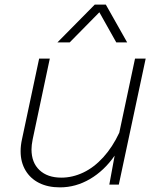

<svg xmlns="http://www.w3.org/2000/svg" viewBox="-20 -797 690 829"><path d="M116 -152Q116 -95 150.5 -62.5Q185 -30 245 -30Q293 -30 339.5 -52Q386 -74 426 -118Q466 -162 495 -224L563 -544H609L493 0H452L475 -125Q430 -60 368.5 -24Q307 12 239 12Q187 12 149 -7Q111 -26 90 -61.5Q69 -97 69 -144Q69 -169 75 -196L149 -544H195L121 -195Q116 -170 116 -152ZM389 -777H437L529 -614H482L409 -744L281 -614H228Z"/></svg>

Font: Azeret Mono Thin
Style: Italic
Weight: 100
Italic angle: -12°
Designer: Martin Vácha
Foundry: Displaay
Version: Version 1.000; Glyphs 3.0.3, build 3074